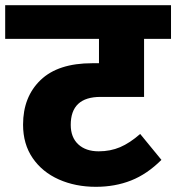

<svg xmlns="http://www.w3.org/2000/svg" viewBox="-40 -716 680 741"><path d="M233 -234Q233 -186 262 -159Q291 -132 341 -132Q386 -132 423.5 -148Q461 -164 501 -199L583 -99Q528 -44 466 -19.5Q404 5 330 5Q251 5 187 -23.5Q123 -52 86 -106Q49 -160 49 -235Q49 -342 116.5 -407Q184 -472 316 -472H342V-566H-20V-696H620V-566H516V-342H348Q233 -342 233 -234Z"/></svg>

Font: FiraGO Heavy
Style: Regular
Weight: 900
Designer: bBox Type
Foundry: bBox Type GmbH
Version: Version 1.001